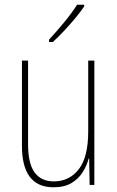

<svg xmlns="http://www.w3.org/2000/svg" viewBox="-20 -784 498 814"><path d="M380 -527V0H360L358 -112H356Q348 -82 330.5 -54Q313 -26 283 -8Q253 10 207 10Q73 10 73 -166V-527H99V-173Q99 -90 127 -52.5Q155 -15 208 -15Q274 -15 314 -66.5Q354 -118 354 -227V-527ZM337 -757Q321 -733 298 -705.5Q275 -678 250.5 -652Q226 -626 204 -606H188V-616Q222 -653 252.5 -690Q283 -727 307 -764H337Z"/></svg>

Font: Noto Sans Gurmukhi UI Condensed Thin
Style: Regular
Weight: 100
Width: 3
Designer: Jelle Bosma - Monotype Design Team
Foundry: Monotype Imaging Inc.
Version: Version 2.004; ttfautohint (v1.8.4.7-5d5b)